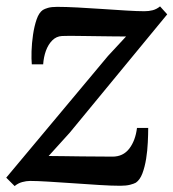

<svg xmlns="http://www.w3.org/2000/svg" viewBox="-23 -586 556 616"><path d="M381.5 -469Q368.5 -469 346.2 -469.2Q324 -469.5 297.8 -469.8Q271.5 -470 246.2 -470.5Q221 -471 202 -471Q183 -471 176 -470.5Q157.5 -469.5 144.5 -456.2Q131.5 -443 124.2 -422.8Q117 -402.5 115.5 -379.5H79Q77.5 -396 78.2 -421.8Q79 -447.5 83 -474.8Q87 -502 94.5 -523.8Q102 -545.5 114.5 -554Q120 -557.5 131 -560.8Q142 -564 160.5 -564Q187.5 -564 225.8 -562Q264 -560 304.8 -557.2Q345.5 -554.5 381.8 -552.2Q418 -550 440.5 -550Q454.5 -550 467 -553.2Q479.5 -556.5 490.5 -565.5L513.5 -540L200.5 -160L133 -85.5Q153.5 -85.5 182 -85Q210.5 -84.5 240.8 -84.2Q271 -84 297 -83.8Q323 -83.5 338 -83.5Q372 -83.5 391.8 -109.2Q411.5 -135 416.5 -175.5H452.5Q452.5 -155.5 451.2 -129Q450 -102.5 445.8 -76.2Q441.5 -50 433.8 -29.5Q426 -9 413 0Q407 3.5 394.2 6.8Q381.5 10 363 10Q335.5 10 295.5 7.5Q255.5 5 212.8 2Q170 -1 133 -3.2Q96 -5.5 73.5 -5.5Q61.5 -5.5 48 -1.8Q34.5 2 24 11L-3 -16L323.5 -406.5Z"/></svg>

Font: Merriweather 20pt Medium
Style: Italic
Weight: 500
Italic angle: -7.8°
Version: Version 2.101